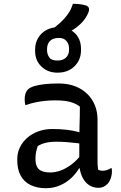

<svg xmlns="http://www.w3.org/2000/svg" viewBox="-20 -982 640 1012"><path d="M494 -353Q494 -326 494 -299.5Q494 -273 494 -246Q494 -219 494 -192.5Q494 -166 494 -139Q494 -124 494.5 -112.5Q495 -101 497 -88Q502 -85 508 -83.5Q514 -82 520 -82Q532 -82 543 -85.5Q554 -89 563 -95H569Q569 -91 569.5 -88Q570 -85 570 -80Q570 -60 563.5 -41.5Q557 -23 546 -12Q536 -2 524.5 3Q513 8 500 8Q476 8 457 -2Q438 -12 425 -30Q412 -48 405 -72Q398 -96 398 -122Q398 -153 398 -186Q398 -219 398 -243Q398 -282 399 -312Q400 -342 400.5 -368Q401 -394 401 -420Q386 -432 366.5 -439.5Q347 -447 323.5 -450Q300 -453 270 -453Q241 -453 214.5 -450Q188 -447 164.5 -442Q141 -437 119 -429H113Q112 -435 111 -443Q110 -451 110 -458Q110 -474 114 -487.5Q118 -501 128 -511Q138 -521 160.5 -528Q183 -535 216 -538.5Q249 -542 289 -542Q339 -542 377 -527Q415 -512 441 -486Q467 -460 480.5 -426Q494 -392 494 -353ZM167 -142Q167 -106 185.5 -89.5Q204 -73 245 -73Q272 -73 300.5 -83.5Q329 -94 358 -116Q387 -138 414 -174L413 -95H397Q382 -69 356.5 -44.5Q331 -20 296.5 -5Q262 10 222 10Q175 10 140.5 -7Q106 -24 88.5 -57Q71 -90 71 -138V-144Q71 -176 84.5 -204.5Q98 -233 123 -255Q148 -277 181.5 -289.5Q215 -302 256 -302Q296 -302 331.5 -298Q367 -294 392.5 -286.5Q418 -279 428 -272Q434 -267 437 -259.5Q440 -252 441.5 -242Q443 -232 443 -217Q415 -224 387 -227.5Q359 -231 331.5 -233Q304 -235 277 -235Q244 -235 220 -229Q196 -223 179 -212Q174 -198 170.5 -182Q167 -166 167 -145ZM289 -839Q324 -839 351 -824.5Q378 -810 392.5 -784.5Q407 -759 407 -725V-718Q407 -666 372.5 -632.5Q338 -599 283 -599Q232 -599 198.5 -631Q165 -663 165 -714V-720Q165 -755 181 -782Q197 -809 225 -824Q253 -839 289 -839ZM290 -782Q260 -782 244 -766.5Q228 -751 228 -723V-716Q228 -703 233 -691.5Q238 -680 246 -672Q255 -667 263.5 -665Q272 -663 283 -663Q312 -663 328 -678.5Q344 -694 344 -720V-726Q344 -741 339 -752.5Q334 -764 324 -772Q317 -777 309 -779.5Q301 -782 290 -782ZM364 -962Q379 -962 391.5 -961Q404 -960 414 -958Q424 -956 434 -953Q446 -948 448.5 -939Q451 -930 447 -919Q441 -903 432 -889Q423 -875 410.5 -862Q398 -849 383.5 -838Q369 -827 352 -818Q339 -810 325.5 -807Q312 -804 296 -804Q287 -804 278 -805.5Q269 -807 260 -810Q251 -813 242 -818Q273 -840 297.5 -862.5Q322 -885 339 -909.5Q356 -934 364 -962Z"/></svg>

Font: Recursive Casual
Style: Regular
Weight: 400
Version: Version 1.047